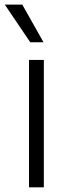

<svg xmlns="http://www.w3.org/2000/svg" viewBox="-40 -802 291 822"><path d="M84.2 0V-545.5H147.7V0ZM89.5 -621.1 -19.5 -782.3H55.4L146.3 -621.1Z"/></svg>

Font: Inter P Light
Style: Regular
Weight: 300
Designer: Rasmus Andersson
Foundry: rsms
Version: Version 3.018;git-588b23468